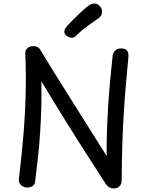

<svg xmlns="http://www.w3.org/2000/svg" viewBox="-20 -1048 822 1078"><path d="M177 -26Q175 -10 161.5 -2.5Q148 5 132 5Q115 5 99.5 -7.5Q84 -20 86 -42Q101 -167 111 -284.5Q121 -402 124 -516.5Q127 -631 122 -747Q121 -767 134.5 -778Q148 -789 167 -789Q180 -789 191 -783.5Q202 -778 209 -764Q216 -752 235.5 -720Q255 -688 284.5 -640.5Q314 -593 350 -536Q386 -479 425 -416.5Q464 -354 503.5 -291.5Q543 -229 579 -172Q578 -242 580.5 -313.5Q583 -385 587.5 -456Q592 -527 598.5 -596.5Q605 -666 612 -732Q614 -752 626.5 -764Q639 -776 659 -776Q684 -776 693.5 -763.5Q703 -751 701 -728Q693 -646 686.5 -569.5Q680 -493 675 -413.5Q670 -334 667 -241Q664 -148 663 -31Q663 -15 651 -2.5Q639 10 619 10Q605 10 593.5 3.5Q582 -3 574 -15Q522 -95 483 -156Q444 -217 412 -267.5Q380 -318 350 -366Q320 -414 287 -468.5Q254 -523 212 -592Q214 -519 212 -448Q210 -377 205.5 -307Q201 -237 193.5 -167Q186 -97 177 -26ZM383 -836Q369 -836 355 -846Q341 -856 341 -870Q341 -880 347 -889Q353 -898 360 -906Q378 -925 399.5 -946.5Q421 -968 442 -987Q463 -1006 477 -1016Q486 -1023 494.5 -1025.5Q503 -1028 510 -1028Q522 -1028 532 -1021Q542 -1014 547.5 -1004Q553 -994 553 -982Q553 -959 532 -945Q511 -931 473.5 -903.5Q436 -876 407 -847Q396 -836 383 -836Z"/></svg>

Font: Playpen Sans Deva
Style: Regular
Weight: 400
Designer: Pooja Saxena, Gunjan Panchal, Laura Meseguer, Veronika Burian, José Scaglione
Foundry: TypeTogether
Version: Version 2.000